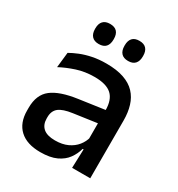

<svg xmlns="http://www.w3.org/2000/svg" viewBox="-164 -776 829 894"><g transform="rotate(30 250.5 -329.0)"><path d="M349.5 0 353.5 -116 350 -131V-285L350.5 -309.5Q350.5 -366 321.8 -392.5Q293 -419 229.5 -419Q178 -419 134 -404.5Q90 -390 54.5 -371L63.5 -453Q83.5 -464.5 110.5 -475.5Q137.5 -486.5 171.5 -493.5Q205.5 -500.5 246 -500.5Q301.5 -500.5 340 -487.2Q378.5 -474 402 -449Q425.5 -424 436.2 -389Q447 -354 447 -311V0ZM184 11Q111.5 11 73 -24.8Q34.5 -60.5 34.5 -126.5V-141.5Q34.5 -211.5 77.8 -245.2Q121 -279 214 -292L361 -313L366.5 -242L225.5 -222Q175 -215 153.5 -197.8Q132 -180.5 132 -147V-140Q132 -106.5 152.8 -88.5Q173.5 -70.5 216 -70.5Q255 -70.5 283 -83.5Q311 -96.5 328.5 -118.2Q346 -140 352.5 -166.5L366 -101H348Q340 -71 321.5 -45.5Q303 -20 269.8 -4.5Q236.5 11 184 11ZM168 -561Q143.5 -561 131 -574.8Q118.5 -588.5 118.5 -613.5V-617Q118.5 -642 131 -655.5Q143.5 -669 168 -669Q193.5 -669 205.8 -655.5Q218 -642 218 -617V-613.5Q218 -588.5 205.8 -574.8Q193.5 -561 168 -561ZM326 -561Q301 -561 288.8 -574.8Q276.5 -588.5 276.5 -613.5V-617Q276.5 -642 288.8 -655.5Q301 -669 326 -669Q351 -669 363.2 -655.5Q375.5 -642 375.5 -617V-613.5Q375.5 -588.5 363.2 -574.8Q351 -561 326 -561Z"/></g></svg>

Font: Anek Tamil Medium
Style: Regular
Weight: 500
Designer: Aadarsh Rajan (Tamil), Yesha Goshar (Latin)
Foundry: Ek Type
Version: Version 1.003